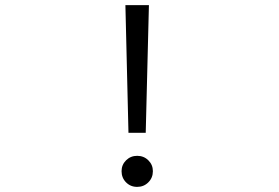

<svg xmlns="http://www.w3.org/2000/svg" viewBox="-20 -720 1090 751"><path d="M482.5 -200.5 470.5 -700H562.5L550 -200.5ZM455.5 -50.5Q455.5 -75.5 473.2 -93Q491 -110.5 516.5 -110.5Q542.5 -110.5 560.2 -93Q578 -75.5 578 -50.5Q578 -24.5 560.2 -6.8Q542.5 11 516.5 11Q490.5 11 473 -6.8Q455.5 -24.5 455.5 -50.5Z"/></svg>

Font: League Mono Extended Light
Style: Regular
Weight: 300
Width: 9
Designer: Tyler Finck
Foundry: The League of Moveable Type / Tyler Finck
Version: Version 2.210